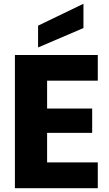

<svg xmlns="http://www.w3.org/2000/svg" viewBox="-20 -999 577 1019"><path d="M59.1 0V-707H499V-570.8H230V-422.9H469.2V-293.9H230V-137.2H499V0ZM182.1 -747.1V-862.8L422.9 -979V-850.1Z"/></svg>

Font: Biathlonist
Style: Bold
Weight: 700
Designer: Go4gold
Foundry: Go4gold
Version: Version 3.010;FEAKit 1.0